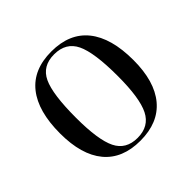

<svg xmlns="http://www.w3.org/2000/svg" viewBox="-186 -976 1202 1202"><g transform="rotate(-45 415.0 -375.0)"><path d="M414 -770Q254 -770 172 -667Q90 -564 90 -368Q90 -179 172.5 -79.5Q255 20 414 20Q573 20 656.5 -80Q740 -180 740 -368Q740 -564 657.5 -667Q575 -770 414 -770ZM600 -367Q600 -172 558 -88.5Q516 -5 414 -5Q312 -5 271 -88Q230 -171 230 -367Q230 -575 270 -660Q310 -745 414 -745Q518 -745 559 -660Q600 -575 600 -367Z"/></g></svg>

Font: Solide Mirage
Style: Etroit
Weight: 400
Designer: Jérémy Landes
Foundry: Velvetyne Type Foundry
Version: Version 1.1